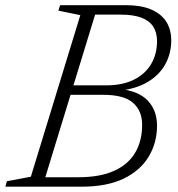

<svg xmlns="http://www.w3.org/2000/svg" viewBox="-44 -702 670 722"><path d="M290.5 -647 300.5 -682.5H427Q490 -682.5 528 -664.8Q566 -647 583 -617.5Q600 -588 600 -551.5Q600 -501 577.5 -460.2Q555 -419.5 511 -393.5Q467 -367.5 403.5 -361L405 -367.5Q476.5 -360.5 511.5 -323.8Q546.5 -287 546.5 -229.5Q546.5 -165 515 -112.8Q483.5 -60.5 420.8 -30.2Q358 0 263 0H92L104 -35.5H250.5Q331 -35.5 384.2 -59.2Q437.5 -83 464 -127.2Q490.5 -171.5 490.5 -233Q490.5 -285 456.5 -315.2Q422.5 -345.5 343 -345.5H197.5L210.5 -381H354.5Q416.5 -381 459.2 -402.2Q502 -423.5 524.2 -461Q546.5 -498.5 546.5 -547.5Q546.5 -579.5 532.2 -601.8Q518 -624 487.8 -635.5Q457.5 -647 410 -647ZM258 -645 175.5 -662 182 -682.5H324.5L115.5 0H-24L-18 -20.5L72 -37.5Z"/></svg>

Font: Newsreader Light
Style: Italic
Weight: 300
Italic angle: -17°
Designer: Hugues Gentile
Foundry: Production Type
Version: Version 1.003